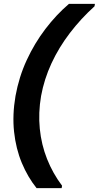

<svg xmlns="http://www.w3.org/2000/svg" viewBox="-20 -831 512 996"><path d="M169.8 145Q124.2 88.3 93.3 14.5Q62.5 -59.4 53 -147.2Q43.6 -235 60.4 -333Q78.2 -431.6 118.6 -519.1Q159 -606.6 215.7 -681Q272.4 -755.3 337.8 -811H472.4L470.3 -798.3Q399.9 -734.8 342.6 -659.9Q285.4 -585 247.1 -502.6Q208.9 -420.1 193.1 -333Q178.2 -245.9 186.4 -163.4Q194.5 -81 224.1 -6.4Q253.7 68.2 301.9 132.3L299.8 145Z"/></svg>

Font: DM Sans 9pt
Style: Italic
Weight: 400
Italic angle: -10°
Designer: Colophon Foundry, Jonny Pinhorn
Foundry: Colophon Foundry
Version: Version 4.004